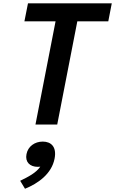

<svg xmlns="http://www.w3.org/2000/svg" viewBox="-20 -750 693 1156"><path d="M324.5 0 445.5 -621.5H632L653 -730H148.5L127 -621.5H314.5L193.5 0ZM207.5 254.5C212.5 254.5 217.5 254 222.5 253.5C197 291 150.5 314.5 101.5 338.5L130.5 386.5C209.5 354.5 291 296.5 308.5 205.5C322.5 135 288.5 102.5 237.5 102.5C189.5 102.5 148.5 131 139.5 178C130 225.5 160 254.5 207.5 254.5Z"/></svg>

Font: Monaspace Neon SemiBold
Style: Italic
Weight: 600
Italic angle: -11°
Designer: Riley Cran & the Lettermatic Team
Foundry: Lettermatic
Version: Version 1.200 (Monaspace Neon)